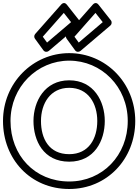

<svg xmlns="http://www.w3.org/2000/svg" viewBox="-22 -1219 921 1279"><path d="M263 -974.5 402.9 -1133 451.4 -1071.5 291.4 -935.5ZM212.3 -992.5C205 -984.3 203.8 -970.9 210.8 -961.3L266.8 -884.3C276.8 -870.5 293.5 -871.7 303.2 -879.9L502.2 -1048.9C511.9 -1057.2 514 -1072.8 505.6 -1083.5L423.6 -1187.5C406.8 -1208.9 390 -1193.9 385.3 -1188.5ZM474 -974.5 613.9 -1133 662.4 -1071.5 502.4 -935.5ZM423.3 -992.5C416 -984.3 414.8 -970.9 421.8 -961.3L477.8 -884.3C487.8 -870.5 504.5 -871.7 514.2 -879.9L713.2 -1048.9C722.9 -1057.2 725 -1072.8 716.6 -1083.5L634.6 -1187.5C617.8 -1208.9 601 -1193.9 596.3 -1188.5ZM48 -413C48 -640.6 226.1 -815 439 -815C653.9 -815 829 -640.7 829 -413C829 -184.8 661.7 -10 439 -10C209.3 -10 48 -184.5 48 -413ZM-2 -413C-2 -159.5 180.7 40 439 40C690.3 40 879 -159.2 879 -413C879 -667.3 682.1 -865 439 -865C197.9 -865 -2 -667.4 -2 -413ZM201 -413C201 -283.4 266.5 -142 439 -142C607.6 -142 676 -283.2 676 -413C676 -543.3 603.5 -684 439 -684C275.6 -684 201 -543.6 201 -413ZM251 -413C251 -528.4 312.4 -634 439 -634C566.5 -634 626 -528.7 626 -413C626 -296.8 570.4 -192 439 -192C303.5 -192 251 -296.6 251 -413Z"/></svg>

Font: Hussar Techniczny
Style: Bold 
Weight: 700
Foundry: Cannot Into Space Fonts
Version: Version 0.77